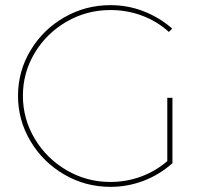

<svg xmlns="http://www.w3.org/2000/svg" viewBox="-20 -723 800 746"><path d="M650 -343V-89Q601 -45 539 -21Q477 3 409 3Q312 3 229.5 -45Q147 -93 98.5 -174.5Q50 -256 50 -351Q50 -446 98.5 -527Q147 -608 229.5 -655.5Q312 -703 409 -703Q477 -703 538.5 -679Q600 -655 649 -612L636 -599Q591 -640 532.5 -662Q474 -684 409 -684Q317 -684 239 -639Q161 -594 115 -517.5Q69 -441 69 -351Q69 -261 115 -184Q161 -107 239 -61.5Q317 -16 409 -16Q471 -16 528 -37Q585 -58 630 -97V-343Z"/></svg>

Font: TypoPRO Montserrat
Style: Regular
Weight: 250
Designer: Julieta Ulanovsky
Foundry: Julieta Ulanovsky
Version: Version 6.001